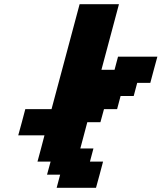

<svg xmlns="http://www.w3.org/2000/svg" viewBox="-20 -895 770 915"><path d="M250 0H437.5Q443.4 -21 454.6 -62.5Q465.8 -104 471.2 -125H408.7L425.3 -187.5H362.8Q368.2 -208 379.4 -249.8Q390.6 -291.5 396 -312.5H458.5L475.6 -375H538.1L554.7 -437.5H617.2L633.8 -500H696.3Q701.7 -520.5 712.9 -562.3Q724.1 -604 730 -625H542.5L525.9 -562.5H463.4L546.9 -875H359.4Q336.9 -791.5 292.5 -624.8Q248 -458 225.6 -375H100.6Q95.2 -354 84 -312.3Q72.8 -270.5 66.9 -250H191.9Q186.5 -229 175.5 -187.3Q164.6 -145.5 158.7 -125H221.2L204.1 -62.5H266.6Z"/></svg>

Font: Faithful 32x
Style: SemiboldOblique
Weight: 400
Foundry: Faithful Resource Pack
Version: Version 1.0; January 27, 2023